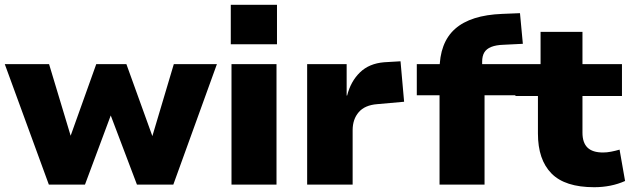

<svg xmlns="http://www.w3.org/2000/svg" viewBox="-25 -771 2645 802"><path d="M179 0 -5 -503H180L271 -201H269L377 -503H503L612 -201H611L701 -503H881L699 0H547L428 -314H447L330 0Z M939 -586V-751H1132V-586ZM942 0V-503H1130V0Z M1258 0V-503H1423V-372H1425Q1440 -431 1478.5 -468.5Q1517 -506 1580 -511L1648 -515L1663 -346L1551 -336Q1499 -332 1473.5 -302.5Q1448 -273 1448 -227V0Z M1811 0V-373H1716V-503H1864L1811 -450V-478Q1811 -593 1876 -650.5Q1941 -708 2073 -713L2147 -716L2159 -588L2078 -584Q2047 -583 2027 -575Q2007 -567 1998 -552Q1989 -537 1989 -513V-496L1974 -503H2134V-373H1999V0Z M2457 11Q2335 11 2278.5 -46.5Q2222 -104 2222 -213V-370H2128V-503H2233V-638H2408V-503H2573V-370H2408V-217Q2408 -175 2429 -154.5Q2450 -134 2494 -134Q2510 -134 2528 -137.5Q2546 -141 2563 -146L2586 -15Q2557 -2 2524.5 4.5Q2492 11 2457 11Z"/></svg>

Font: Nunito Sans 8pt Black
Style: Regular
Weight: 900
Version: Version 3.101;gftools[0.9.27]